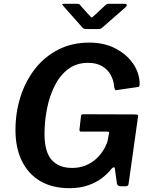

<svg xmlns="http://www.w3.org/2000/svg" viewBox="-20 -975 787 1005"><path d="M343 10Q254 10 191 -27Q128 -64 94.5 -132.5Q61 -201 61 -294Q61 -387 87.5 -469.5Q114 -552 164.5 -616Q215 -680 286.5 -716Q358 -752 447 -752Q526 -752 585 -721Q644 -690 677 -641.5Q710 -593 711 -537Q711 -521 704 -520L588 -503Q584 -502 581.5 -507Q579 -512 577 -525Q574 -558 558 -585.5Q542 -613 513 -629.5Q484 -646 441 -646Q380 -646 337 -613.5Q294 -581 266.5 -526.5Q239 -472 226 -406Q213 -340 213 -274Q213 -180 250.5 -138Q288 -96 357 -96Q396 -96 427 -108.5Q458 -121 481 -141.5Q504 -162 519.5 -186.5Q535 -211 543 -236L550 -274Q556 -286 541 -286H404Q395 -286 396 -298L404 -368Q405 -377 413 -377L688 -376Q698 -376 701 -373Q704 -370 702 -361L653 -12Q651 0 638 0H611Q596 0 592 -14L581 -94Q580 -100 575.5 -99.5Q571 -99 564 -92Q545 -67 514.5 -43.5Q484 -20 441.5 -5Q399 10 343 10ZM534 -950Q540 -955 544.5 -955Q549 -955 556 -955H633Q642 -955 643.5 -950Q645 -945 637 -937L516 -831Q512 -827 507 -825Q502 -823 493 -823H432Q421 -823 415 -827.5Q409 -832 405 -838L312 -943Q307 -949 305.5 -952Q304 -955 312 -955H383Q391 -955 395.5 -952.5Q400 -950 403 -944L450 -892Q459 -881 463 -884.5Q467 -888 478 -898Z"/></svg>

Font: Libre Franklin Thin SemiBold
Style: Italic
Weight: 600
Italic angle: -8°
Version: Version 3.000